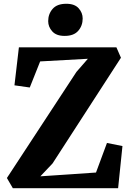

<svg xmlns="http://www.w3.org/2000/svg" viewBox="-20 -996 693 1016"><path d="M48 0 16.5 -54 384.5 -615.5 445 -685 192.5 -671 137.5 -533 56.5 -544.5 80 -745.5H596L620 -690.5L258 -131L193.5 -63L488 -83L546 -239.5L628 -223L605 0ZM321.5 -806Q278 -806 256.5 -830Q235 -854 235 -884Q235 -922 258.5 -949Q282 -976 330.5 -976H331.5Q375 -976 396.2 -952.2Q417.5 -928.5 417.5 -898Q417.5 -860 394 -833Q370.5 -806 322.5 -806Z"/></svg>

Font: Merriweather 24pt ExtraBold
Style: Regular
Weight: 800
Version: Version 2.100